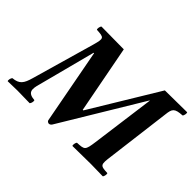

<svg xmlns="http://www.w3.org/2000/svg" viewBox="-122 -913 1187 1187"><g transform="rotate(45 471.5 -319.5)"><path d="M671 -116C660 -35 656 -35 593 -32C586 -26 582 -4 587 2C632 1 718 0 747 0C776 0 820 1 852 2C859 -4 863 -26 858 -32C793 -35 791 -38 802 -121L855 -542C861 -596 869 -609 935 -613C942 -619 946 -641 941 -647L748 -645L479 -201H474L389 -645L192 -647C185 -641 181 -619 186 -613C251 -609 256 -608 235 -533L117 -121C100 -61 84 -37 28 -32C21 -26 16 -4 21 2C50 1 81 0 104 0C127 0 184 1 213 2C220 -4 225 -26 220 -32C158 -37 158 -67 174 -123L272 -498H276L369 -5C370 2 380 8 386 8C392 8 401 4 406 -5L725 -534H727Z"/></g></svg>

Font: Libertinus Serif
Style: Bold Italic
Weight: 700
Italic angle: -12°
Designer: Philipp H. Poll, Khaled Hosny
Foundry: Caleb Maclennan
Version: Version 7.050;RELEASE